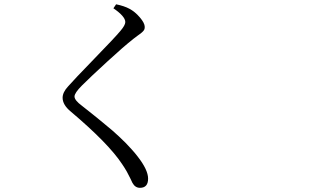

<svg xmlns="http://www.w3.org/2000/svg" viewBox="-20 -817 1540 897"><path d="M565.4 -713.9Q565.4 -740.2 509.8 -778.3L522.5 -796.9Q560.5 -789.1 584 -776.4Q610.4 -762.7 633.3 -735.8Q656.2 -709 656.2 -691.4Q656.2 -685.5 654.8 -680.7Q653.3 -675.8 647.5 -669.9Q641.6 -664.1 637.7 -661.1Q633.8 -658.2 621.6 -649.4Q609.4 -640.6 603.5 -635.7Q557.6 -599.6 479.5 -527.8Q401.4 -456.1 363.3 -418Q328.1 -382.8 328.1 -366.2Q328.1 -348.6 362.3 -323.2Q371.1 -316.4 399.4 -293.9Q427.7 -271.5 437 -263.7Q446.3 -255.9 470.2 -236.3Q494.1 -216.8 505.4 -207Q516.6 -197.3 535.6 -179.7Q554.7 -162.1 567.4 -148.9Q580.1 -135.7 595.2 -119.1Q610.4 -102.5 623 -85.9Q671.9 -23.4 671.9 17.6Q671.9 60.5 633.8 60.5Q611.3 60.5 598.6 37.1Q595.7 31.2 588.9 16.6Q582 2 572.8 -14.6Q563.5 -31.2 550.8 -49.8Q487.3 -146.5 310.5 -295.9Q272.5 -327.1 272.5 -360.4Q272.5 -385.7 297.9 -413.1Q322.3 -441.4 420.4 -542.5Q518.6 -643.6 542 -671.9Q565.4 -699.2 565.4 -713.9Z"/></svg>

Font: Bpmf Zihi Serif Regular
Style: Regular
Weight: 400
Foundry: But Ko
Version: Version 1.320